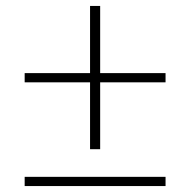

<svg xmlns="http://www.w3.org/2000/svg" viewBox="-20 -626 640 646"><path d="M283 -124V-349H63V-380H283V-606H317V-380H537V-349H317V-124ZM63 0V-31H537V0Z"/></svg>

Font: IBM Plex Sans Devanagari ExtraLight
Style: Regular
Weight: 200
Designer: Mike Abbink, Paul van der Laan, Pieter van Rosmalen, Erin McLaughlin
Foundry: Bold Monday
Version: Version 1.1